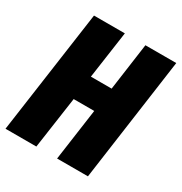

<svg xmlns="http://www.w3.org/2000/svg" viewBox="-164 -816 889 938"><g transform="rotate(30 280.0 -347.5)"><path d="M173 0H-1L97 -695H271L233 -429H350L387 -695H561L464 0H290L331 -292H215Z"/></g></svg>

Font: Fira Sans Extra Condensed ExtraBold
Style: Italic
Weight: 800
Width: 3
Italic angle: -8°
Designer: Carrois Corporate & Edenspiekermann AG
Foundry: Carrois Corporate GbR & Edenspiekermann AG
Version: Version 4.203